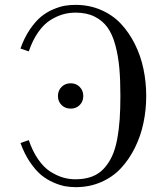

<svg xmlns="http://www.w3.org/2000/svg" viewBox="-20 -750 680 788"><path d="M232.7 -393.3Q247.6 -408.2 270 -408.2Q292.5 -408.2 307.1 -393.3Q321.8 -378.4 321.8 -356Q321.8 -333.5 307.1 -318.8Q292.5 -304.2 270 -304.2Q247.6 -304.2 232.7 -318.8Q217.8 -333.5 217.8 -356Q217.8 -378.4 232.7 -393.3ZM64 -163.1 98.1 -174.8Q113.8 -128.9 136.7 -95.9Q159.7 -63 186 -46.1Q212.4 -29.3 237.8 -21.7Q263.2 -14.2 290 -14.2Q327.6 -14.2 356.9 -25.1Q386.2 -36.1 406.2 -58.1Q426.3 -80.1 439.7 -108.6Q453.1 -137.2 460.7 -177.7Q468.3 -218.3 471.2 -260.5Q474.1 -302.7 474.1 -356.9Q474.1 -422.4 469.7 -471.2Q465.3 -520 453.4 -564.7Q441.4 -609.4 421.1 -637.5Q400.9 -665.5 368.2 -681.9Q335.4 -698.2 290 -698.2Q263.2 -698.2 237.8 -690.9Q212.4 -683.6 186 -667Q159.7 -650.4 136.7 -617.7Q113.8 -585 98.1 -539.1L64 -550.8Q79.6 -595.2 102.5 -628.9Q125.5 -662.6 148.4 -681.4Q171.4 -700.2 198.5 -711.7Q225.6 -723.1 246.6 -726.6Q267.6 -730 290 -730Q346.7 -730 394.5 -709.2Q442.4 -688.5 476.1 -652.6Q509.8 -616.7 533.7 -568.8Q557.6 -521 568.8 -467Q580.1 -413.1 580.1 -356Q580.1 -299.3 568.8 -245.6Q557.6 -191.9 533.9 -144Q510.3 -96.2 476.8 -60.1Q443.4 -23.9 395.5 -2.9Q347.7 18.1 291 18.1Q269 18.1 247.8 14.4Q226.6 10.7 199.5 -1Q172.4 -12.7 149.2 -31.7Q126 -50.8 103 -84.7Q80.1 -118.7 64 -163.1Z"/></svg>

Font: Flanker Steampunk
Style: Regular
Weight: 400
Designer: Alexey Kryukov, Leonardo Di Lena
Foundry: Alexey Kryukov, Leonardo Di Lena
Version: 1.210